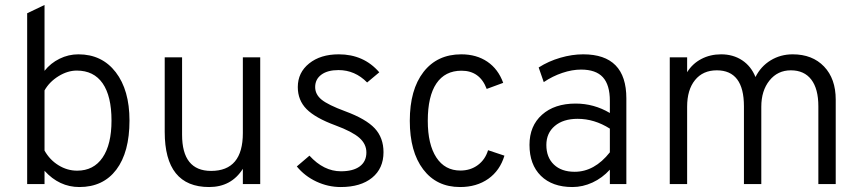

<svg xmlns="http://www.w3.org/2000/svg" viewBox="-20 -742 3474 774"><path d="M300 12Q219 12 159.5 -53.5V0H89.5V-688.5L159.5 -722V-456.5Q184 -487.5 220 -505.2Q256 -523 296 -523Q391 -523 446.5 -451Q502 -379 502 -256Q502 -128.5 449 -58.2Q396 12 300 12ZM291 -54Q357.5 -54 393.5 -106.8Q429.5 -159.5 429.5 -256Q429.5 -354.5 393.8 -406Q358 -457.5 289.5 -457.5Q252.5 -457.5 215.8 -434.8Q179 -412 159.5 -377.5V-135Q180.5 -97.5 215.8 -75.8Q251 -54 291 -54Z M823 12Q644 12 644 -210.5V-511H714V-199Q714 -53 831 -53Q959 -53 959 -205.5V-511H1029V0H959V-61.5Q912.5 12 823 12Z M1353.5 12Q1302.5 12 1255.5 -10Q1208.5 -32 1176.5 -71L1227.5 -114.5Q1285 -51.5 1354.5 -51.5Q1403.5 -51.5 1430.2 -71.2Q1457 -91 1457 -127.5Q1457 -161.5 1428.5 -186.5Q1400 -211.5 1332.5 -236.5Q1251 -266.5 1215.8 -302.2Q1180.5 -338 1180.5 -391Q1180.5 -449.5 1226.2 -486.2Q1272 -523 1345.5 -523Q1446.5 -523 1509 -450.5L1460 -409.5Q1411 -459.5 1344.5 -459.5Q1300.5 -459.5 1275.5 -441Q1250.5 -422.5 1250.5 -391Q1250.5 -361.5 1276.5 -340.2Q1302.5 -319 1371.5 -293.5Q1455.5 -262.5 1490.8 -224.5Q1526 -186.5 1526 -128.5Q1526 -63 1480 -25.5Q1434 12 1353.5 12Z M1834.5 12Q1740 12 1686 -59.2Q1632 -130.5 1632 -255Q1632 -380.5 1687.2 -451.8Q1742.5 -523 1839.5 -523Q1901 -523 1944.8 -493.2Q1988.5 -463.5 2008.5 -408L1942 -383.5Q1914.5 -457 1840.5 -457Q1774 -457 1739.2 -405.5Q1704.5 -354 1704.5 -255Q1704.5 -160 1739 -107.2Q1773.5 -54.5 1836 -54.5Q1876.5 -54.5 1906.2 -76.5Q1936 -98.5 1947.5 -136.5L2013.5 -114.5Q1995.5 -54.5 1948.5 -21.2Q1901.5 12 1834.5 12Z M2287.5 12Q2206.5 12 2160.5 -33.2Q2114.5 -78.5 2114.5 -158Q2114.5 -234.5 2165 -279.5Q2215.5 -324.5 2300.5 -324.5Q2374.5 -324.5 2438.5 -286.5V-335.5Q2438.5 -400 2410.2 -430.8Q2382 -461.5 2322.5 -461.5Q2286.5 -461.5 2247 -448.2Q2207.5 -435 2172 -411L2151.5 -470Q2191.5 -495.5 2238.8 -509.2Q2286 -523 2331 -523Q2505 -523 2505 -345.5V0H2438.5V-58Q2408 -24.5 2368.5 -6.2Q2329 12 2287.5 12ZM2296.5 -49.5Q2376.5 -49.5 2438.5 -128V-223.5Q2376 -263 2308.5 -263Q2250.5 -263 2216.5 -234.2Q2182.5 -205.5 2182.5 -157.5Q2182.5 -107.5 2213 -78.5Q2243.5 -49.5 2296.5 -49.5Z M2680 0V-511H2750V-451Q2771.5 -485.5 2807.2 -504.2Q2843 -523 2887 -523Q2935.5 -523 2971.8 -499Q3008 -475 3025.5 -431.5Q3047 -474.5 3086.8 -498.8Q3126.5 -523 3175.5 -523Q3255 -523 3302 -473.8Q3349 -424.5 3349 -340.5V0H3279V-313.5Q3279 -384 3250.5 -421.2Q3222 -458.5 3168 -458.5Q3115 -458.5 3082 -417.5Q3049 -376.5 3049 -311.5V0H2979V-313.5Q2979 -458.5 2869.5 -458.5Q2813.5 -458.5 2781.8 -419.2Q2750 -380 2750 -312V0Z"/></svg>

Font: Overpass Light
Style: Regular
Weight: 300
Designer: Delve Withrington, Dave Bailey, Thomas Jockin
Foundry: Delve Fonts LLC
Version: Version 4.000; ttfautohint (v1.8.3)